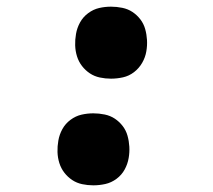

<svg xmlns="http://www.w3.org/2000/svg" viewBox="-20 -548 640 576"><path d="M260 8Q243 8 226.5 4.5Q210 1 196.5 -8Q183 -17 173 -30Q163 -43 158 -59Q153 -75 152.5 -92Q152 -109 155 -126Q158 -144 167 -160.5Q176 -177 191.5 -188.5Q207 -200 224.5 -204Q242 -208 260 -208Q277 -208 294 -204.5Q311 -201 324.5 -192Q338 -183 348 -170Q358 -157 362.5 -141Q367 -125 368 -108Q369 -91 366 -74Q363 -56 354 -39.5Q345 -23 329.5 -11.5Q314 0 296 4Q278 8 260 8ZM313 -312Q296 -312 279.5 -315.5Q263 -319 249.5 -328Q236 -337 226 -350Q216 -363 211 -379Q206 -395 205.5 -412Q205 -429 208 -446Q211 -464 220 -480.5Q229 -497 244.5 -508.5Q260 -520 277.5 -524Q295 -528 313 -528Q330 -528 347 -524.5Q364 -521 377.5 -512Q391 -503 401 -490Q411 -477 415.5 -461Q420 -445 421 -428Q422 -411 419 -394Q416 -376 406.5 -359.5Q397 -343 382 -331.5Q367 -320 349 -316Q331 -312 313 -312Z"/></svg>

Font: Iosevka Heavy Extended
Style: Italic
Weight: 900
Width: 7
Italic angle: -9°
Monospace: yes
Designer: Belleve Invis
Foundry: Belleve Invis
Version: Version 32.5.0; ttfautohint (v1.8.4)